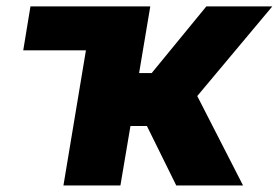

<svg xmlns="http://www.w3.org/2000/svg" viewBox="-20 -565 850 585"><path d="M173.3 0 241.8 -411.6H50.8L72.8 -545.5H437.9L403.8 -342.3H442.1L608.7 -545.5H809.7L581 -272.4L720.5 0H517L427.6 -181.1H377.5L346.9 0Z"/></svg>

Font: Inter UI Extra Bold
Style: Italic
Weight: 800
Italic angle: 9.39999°
Designer: Rasmus Andersson
Foundry: rsms
Version: 3.2;8d6f07862